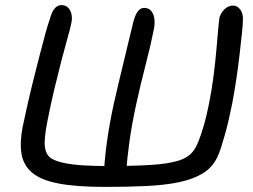

<svg xmlns="http://www.w3.org/2000/svg" viewBox="-20 -729 995 754"><path d="M391 5Q279 5 209.5 -8.5Q140 -22 106 -51Q72 -80 64.5 -124.5Q57 -169 69 -231Q77 -269 88 -318Q99 -367 112 -418.5Q125 -470 137 -517Q149 -564 159 -600Q169 -636 175 -652Q183 -682 194.5 -695.5Q206 -709 221 -709Q238 -709 248 -698.5Q258 -688 261 -671.5Q264 -655 260 -638Q257 -621 246 -582.5Q235 -544 221.5 -492Q208 -440 193.5 -379.5Q179 -319 167 -257Q152 -183 156.5 -151Q161 -119 183 -106Q202 -95 234 -88.5Q266 -82 308.5 -79.5Q351 -77 402 -77Q508 -77 575.5 -81.5Q643 -86 682 -98.5Q721 -111 739 -136Q749 -148 760 -175.5Q771 -203 781.5 -240Q792 -277 800 -318Q812 -377 819 -433Q826 -489 830 -536Q834 -583 837 -616Q840 -649 842 -661Q845 -671 852.5 -682Q860 -693 871 -700Q882 -707 895 -707Q912 -707 923.5 -691.5Q935 -676 934 -652Q934 -635 930 -597.5Q926 -560 920.5 -512Q915 -464 907.5 -414.5Q900 -365 892 -323Q885 -289 878 -258Q871 -227 863 -199.5Q855 -172 848 -149.5Q841 -127 833 -111Q814 -71 776 -48Q738 -25 683 -13.5Q628 -2 554.5 1.5Q481 5 391 5ZM388 -46Q390 -98 399.5 -168.5Q409 -239 427 -322Q436 -363 447 -408Q458 -453 468 -495.5Q478 -538 486.5 -572.5Q495 -607 500 -628Q504 -648 510 -663.5Q516 -679 525 -688.5Q534 -698 547 -698Q563 -698 573 -687Q583 -676 586 -656.5Q589 -637 584 -613Q573 -556 553 -479Q533 -402 515 -320Q498 -242 488.5 -174Q479 -106 476 -55Z"/></svg>

Font: Shantell Sans
Style: Italic
Weight: 400
Italic angle: -11°
Designer: Stephen Nixon, Anya Danilova, Shantell Martin
Foundry: Arrow Type
Version: Version 1.011;[c5ecc13dd]